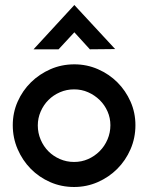

<svg xmlns="http://www.w3.org/2000/svg" viewBox="-20 -737 590 767"><path d="M277 -717 440 -541 339 -540 277 -608 214 -540H114ZM421 -237Q421 -266 409.5 -292Q398 -318 378 -337.5Q358 -357 332 -368.5Q306 -380 276 -380Q246 -380 219.5 -368.5Q193 -357 173.5 -337.5Q154 -318 142.5 -291.5Q131 -265 131 -236Q131 -206 142.5 -179Q154 -152 173.5 -132.5Q193 -113 219.5 -101.5Q246 -90 276 -90Q306 -90 332 -101.5Q358 -113 378 -133Q398 -153 409.5 -180Q421 -207 421 -237ZM521 -237Q521 -186 501.5 -141Q482 -96 448.5 -62.5Q415 -29 370.5 -9.5Q326 10 276 10Q225 10 180.5 -9.5Q136 -29 103 -62.5Q70 -96 50.5 -141Q31 -186 31 -237Q31 -287 50.5 -331Q70 -375 103.5 -408Q137 -441 181.5 -460.5Q226 -480 277 -480Q327 -480 371.5 -460.5Q416 -441 449 -408Q482 -375 501.5 -331Q521 -287 521 -237Z"/></svg>

Font: Railway
Style: Regular
Weight: 400
Version: 1.000